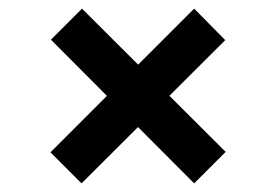

<svg xmlns="http://www.w3.org/2000/svg" viewBox="-20 -572 639 445"><path d="M170 -552 503 -220 430 -147 98 -480ZM430 -552 502 -479 169 -147 97 -219Z"/></svg>

Font: Pathway Extreme 8pt Thin 12pt
Style: Bold
Weight: 700
Version: Version 1.001;gftools[0.9.26]